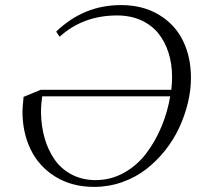

<svg xmlns="http://www.w3.org/2000/svg" viewBox="-20 -731 795 759"><path d="M68.8 -291Q68.8 -303.2 73.2 -348.1L141.1 -376H657.2Q660.2 -401.4 660.2 -426.8Q660.2 -478.5 646.2 -522.5Q632.3 -566.4 605.7 -599.4Q579.1 -632.3 537.4 -651.1Q495.6 -669.9 442.9 -669.9Q308.6 -669.9 215.8 -585.9L202.1 -606Q310.5 -710.9 458 -710.9Q544.9 -710.9 608.4 -672.6Q671.9 -634.3 703.4 -569.8Q734.9 -505.4 734.9 -422.9Q734.9 -375 722.9 -325Q710.9 -274.9 688.7 -226.8Q666.5 -178.7 632.6 -136.2Q598.6 -93.8 557.4 -61.8Q516.1 -29.8 462.9 -11Q409.7 7.8 352.1 7.8Q264.6 7.8 199.5 -32.2Q134.3 -72.3 101.6 -139.4Q68.8 -206.5 68.8 -291ZM142.1 -288.1Q142.6 -233.4 156.2 -185.5Q169.9 -137.7 196 -100.1Q222.2 -62.5 263.9 -40.8Q305.7 -19 357.9 -19Q418.5 -19 470.7 -48.3Q522.9 -77.6 559.1 -126Q595.2 -174.3 618.9 -231.7Q642.6 -289.1 652.8 -350.1H147Q142.1 -318.4 142.1 -288.1Z"/></svg>

Font: Dihjauti
Style: Italic
Weight: 400
Italic angle: -9°
Designer: T. Christopher White
Version: Version 3.0.0